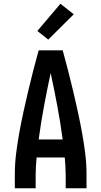

<svg xmlns="http://www.w3.org/2000/svg" viewBox="-20 -1003 540 1023"><path d="M59 0V-74Q59 -130 66 -186Q73 -242 83 -297Q93 -352 105 -407Q117 -462 130 -517Q143 -572 157 -626.5Q171 -681 186 -735H314Q329 -681 343 -626.5Q357 -572 370 -517Q383 -462 395 -407Q407 -352 417 -297Q427 -242 434 -186Q441 -130 441 -74V0H330V-74Q330 -96 328.5 -118.5Q327 -141 325 -164H175Q173 -141 171.5 -118.5Q170 -96 170 -74V0ZM314 -260Q302 -349 285.5 -437.5Q269 -526 250 -614Q231 -526 214.5 -437.5Q198 -349 186 -260ZM237 -792 179 -838 302 -983 373 -927Z"/></svg>

Font: Iosevka Curly
Style: Bold
Weight: 700
Monospace: yes
Designer: Belleve Invis
Foundry: Belleve Invis
Version: Version 22.1.2; ttfautohint (v1.8.4)